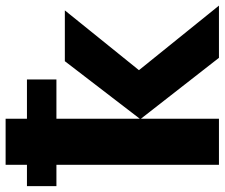

<svg xmlns="http://www.w3.org/2000/svg" viewBox="-78 -722 800 684"><g transform="rotate(-90 322.0 -380.0)"><path d="M241 -760V-684H381V-579H241V-282L446 -549H627L414 -285L644 0H458L241 -278V0H77V-579H1V-684H77V-760Z"/></g></svg>

Font: Noto Sans UI Extra
Style: Regular
Weight: 800
Designer: Monotype Design Team
Foundry: Monotype Imaging Inc.
Version: Version 1.901